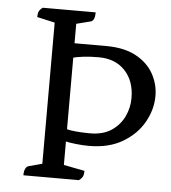

<svg xmlns="http://www.w3.org/2000/svg" viewBox="-49 -686 652 730"><g transform="rotate(5 277.5 -320.5)"><path d="M67 0Q67 -16 71.5 -25Q76 -34 83 -36L150 -54L135 -38V-602L151 -585L67 -604Q67 -618 71 -626Q75 -634 85 -641H287Q287 -625 283 -616Q279 -607 271 -605L200 -587L217 -604V-502L202 -517H338Q407 -517 452 -492.5Q497 -468 519 -428.5Q541 -389 541 -344Q541 -292 513.5 -243.5Q486 -195 433.5 -164Q381 -133 305 -133Q282 -133 255 -136Q228 -139 208 -144L217 -152V-33L199 -56L297 -37Q297 -24 293.5 -16Q290 -8 279 0ZM217 -177 212 -190Q230 -185 255 -183Q280 -181 305 -181Q355 -181 387 -202.5Q419 -224 435 -257.5Q451 -291 451 -328Q451 -393 414 -432.5Q377 -472 313 -472Q282 -472 255.5 -469Q229 -466 209 -460L217 -470Z"/></g></svg>

Font: Petrona
Style: Regular
Weight: 400
Designer: Ringo R. Seeber
Foundry: Ringo R. Seeber
Version: Version 2.001; ttfautohint (v1.8.3)